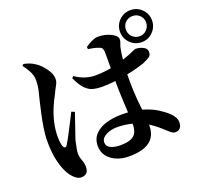

<svg xmlns="http://www.w3.org/2000/svg" viewBox="-153 -1024 1306 1258"><g transform="rotate(-20 500.0 -395.0)"><path d="M881 -632Q834 -632 801.5 -665Q769 -698 769 -744Q769 -790 801.5 -822.5Q834 -855 881 -855Q927 -855 959.5 -822.5Q992 -790 992 -744Q992 -698 959.5 -665Q927 -632 881 -632ZM546 43Q501 43 462.5 27.5Q424 12 400 -18Q376 -48 376 -90Q376 -140 406 -171.5Q436 -203 485.5 -217.5Q535 -232 592 -232Q675 -232 734.5 -214.5Q794 -197 834.5 -171Q875 -145 899 -121Q915 -105 923.5 -89Q932 -73 932 -55Q932 -30 920 -16Q908 -2 888 -2Q871 -2 856.5 -14Q842 -26 817 -49Q773 -90 728 -115Q683 -140 635.5 -152Q588 -164 536 -164Q508 -164 482.5 -156Q457 -148 440.5 -133.5Q424 -119 424 -98Q424 -70 452 -57.5Q480 -45 516 -45Q567 -45 593.5 -57Q620 -69 630.5 -92Q641 -115 641 -149Q641 -168 639.5 -199Q638 -230 636 -268.5Q634 -307 632 -348.5Q630 -390 630 -429Q630 -467 630.5 -509Q631 -551 631 -587Q631 -623 631 -641Q631 -663 628 -672.5Q625 -682 619.5 -686Q614 -690 605 -693Q589 -700 570 -703.5Q551 -707 533 -710L531 -725Q550 -739 575.5 -751.5Q601 -764 621 -764Q655 -764 684.5 -754.5Q714 -745 732.5 -730.5Q751 -716 751 -701Q751 -689 748 -680.5Q745 -672 741 -661.5Q737 -651 734 -632Q730 -614 726.5 -581Q723 -548 720.5 -508Q718 -468 718 -427Q718 -351 723.5 -290Q729 -229 734.5 -182.5Q740 -136 740 -102Q740 -55 719.5 -22.5Q699 10 656 26.5Q613 43 546 43ZM206 65Q188 65 170.5 52.5Q153 40 138 20Q120 -5 106 -41.5Q92 -78 84 -125Q76 -172 76 -229Q76 -276 84 -327Q92 -378 102.5 -424Q113 -470 120 -500Q130 -537 137 -568.5Q144 -600 144 -634Q144 -668 127.5 -699Q111 -730 92 -753L102 -763Q127 -758 144.5 -751Q162 -744 181 -731Q196 -722 216 -701Q236 -680 251.5 -653.5Q267 -627 267 -599Q267 -579 256 -560Q245 -541 228 -505Q210 -473 191.5 -429.5Q173 -386 161.5 -337Q150 -288 150 -238Q150 -215 152.5 -196.5Q155 -178 160 -167Q165 -157 172.5 -156Q180 -155 187 -167Q195 -180 209 -205Q223 -230 237.5 -259Q252 -288 266.5 -315.5Q281 -343 290 -362L312 -353Q305 -332 296 -306Q287 -280 278 -253Q269 -226 261 -204Q253 -182 250 -168Q244 -138 240.5 -120.5Q237 -103 237 -91Q237 -65 247 -40Q257 -15 257 9Q257 65 206 65ZM535 -446Q503 -446 475 -453Q447 -460 421.5 -485.5Q396 -511 371 -566L382 -577Q419 -552 453 -541.5Q487 -531 518 -531Q562 -531 599 -536Q636 -541 667 -549Q698 -557 721 -565Q774 -583 797.5 -594Q821 -605 826 -605Q853 -605 878 -592.5Q903 -580 903 -557Q903 -533 888.5 -523Q874 -513 840 -498Q823 -492 790 -483Q757 -474 714.5 -465.5Q672 -457 626 -451.5Q580 -446 535 -446ZM881 -673Q910 -673 930.5 -694Q951 -715 951 -744Q951 -774 930.5 -794Q910 -814 881 -814Q851 -814 830.5 -794Q810 -774 810 -744Q810 -715 830.5 -694Q851 -673 881 -673Z"/></g></svg>

Font: Noto Serif TC
Style: Bold
Weight: 700
Designer: Ryoko NISHIZUKA 西塚涼子 (kana & ideographs); Frank Grießhammer (Latin, Greek & Cyrillic); Wenlong ZHANG 张文龙 (bopomofo); San
Foundry: Adobe
Version: Version 2.002-H1;hotconv 1.1.0;makeotfexe 2.6.0